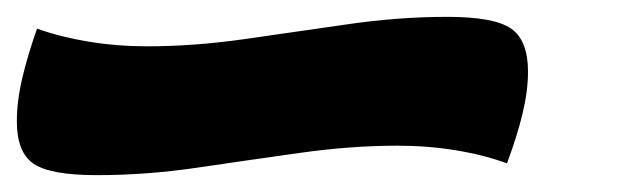

<svg xmlns="http://www.w3.org/2000/svg" viewBox="-50 -7 741 228"><path d="M65 201Q10 201 -10 187.5Q-30 174 -30 137Q-30 113 -23.5 85.5Q-17 58 -6 27Q22 37 55.5 42.5Q89 48 125 48Q180 48 240 39.5Q300 31 361.5 22Q423 13 481 13Q537 13 557 27Q577 41 577 78Q577 101 570.5 128Q564 155 552 187Q525 177 491.5 171.5Q458 166 422 166Q367 166 306.5 174.5Q246 183 185 192Q124 201 65 201Z"/></svg>

Font: Lemonada SemiBold
Style: Regular
Weight: 600
Designer: Mohamed Gaber (Arabic), Eduardo Tunni (Latin)
Foundry: Kief Type Foundry
Version: Version 4.005; ttfautohint (v1.8.3)